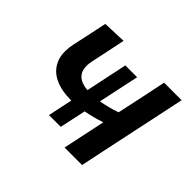

<svg xmlns="http://www.w3.org/2000/svg" viewBox="-120 -661 821 821"><g transform="rotate(45 290.0 -250.5)"><path d="M206 -51Q212 -80.5 218 -108.5Q224 -136 229.5 -162.5Q227.5 -162.5 225.5 -162.5Q170 -162.5 129.8 -181.2Q89.5 -200 72 -239Q61.5 -261.5 61.5 -292Q61.5 -313 66.5 -337.5Q76.5 -383.5 84.5 -420.8Q92.5 -458 100.5 -497L207 -501Q199.5 -463.5 191.5 -426Q183.5 -388.5 174 -343.5Q170.5 -327.5 170.5 -313.5Q170.5 -249.5 246.5 -242.5L252.5 -270Q259.5 -305 268.5 -346.5Q277.5 -388 286.5 -432H358Q348.5 -387.5 339.8 -346.5Q331 -305.5 323.5 -270L318.5 -246.5Q338.5 -250 361.5 -255.8Q384.5 -261.5 408 -270L413 -293Q426 -353.5 436 -400.5Q446 -447.5 456 -497H562Q550.5 -443 539.5 -390.5Q528 -338 513.5 -268L503 -218.5Q490 -156.5 479 -105.5Q468 -54 457 0H351Q360.5 -46.5 371.5 -96.5Q382 -146.5 392 -193.5Q348 -178.5 302.5 -170Q296.5 -142 290.2 -112.2Q284 -82.5 277 -51Z"/></g></svg>

Font: Heraclito Medium
Style: Italic
Weight: 500
Italic angle: -12°
Designer: Kostas Bartsokas (font) & Cristiano Sobral (main changes)
Foundry: Kostas Bartsokas (font) & Cristiano Sobral (main changes)
Version: Version 1.00;July 8, 2020;FontCreator 13.0.0.2655 64-bit